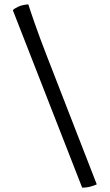

<svg xmlns="http://www.w3.org/2000/svg" viewBox="-20 -770 503 881"><path d="M357 91 39 -723Q44 -730 63 -739Q82 -748 110 -750Q118 -724 140 -661Q162 -598 195 -513L424 76Q416 80 397.5 85.5Q379 91 357 91Z"/></svg>

Font: Texturina 12pt Medium
Style: Regular
Weight: 500
Designer: Guillermo Torres Carreño
Foundry: Omnibus-Type
Version: Version 1.002